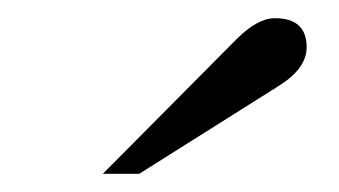

<svg xmlns="http://www.w3.org/2000/svg" viewBox="-20 -698 373 211"><path d="M93 -507 240 -655Q263 -678 282 -678Q317 -678 317 -646Q317 -623 287 -604L133 -507Z"/></svg>

Font: STIX Math
Style: Regular
Weight: 400
Designer: MicroPress Inc., with final additions and corrections provided by Coen Hoffman, Elsevier (retired)
Version: Version 1.1.1